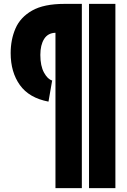

<svg xmlns="http://www.w3.org/2000/svg" viewBox="-20 -760 656 990"><path d="M439 210V-740H575V210ZM249 -345 230 -236Q130 -255 82.5 -321.5Q35 -388 35 -486Q35 -556 60 -613.5Q85 -671 145.5 -705.5Q206 -740 313 -740H402V210H266V-591Q227 -590 207.5 -559Q188 -528 188 -477Q188 -420 207 -385.5Q226 -351 249 -345Z"/></svg>

Font: Georama SemiCondensed ExtraBold
Style: Regular
Weight: 800
Width: 4
Designer: Jean-Baptiste Levee
Foundry: Production Type
Version: Version 1.000